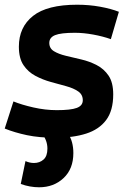

<svg xmlns="http://www.w3.org/2000/svg" viewBox="-37 -574 524 814"><path d="M-17 -29 20 -144Q54 -130 104.5 -118.5Q155 -107 204 -107Q263 -107 288.5 -116.5Q314 -126 314 -149Q314 -173 294.5 -186.5Q275 -200 244 -208.5Q213 -217 178.5 -226.5Q144 -236 113 -252.5Q82 -269 62.5 -298Q43 -327 43 -376Q43 -459 103 -506.5Q163 -554 290 -554Q341 -554 387.5 -545.5Q434 -537 467 -524L433 -408Q399 -420 358 -427.5Q317 -435 280 -435Q221 -435 196.5 -425Q172 -415 172 -392Q172 -369 191.5 -357Q211 -345 242 -337.5Q273 -330 307.5 -322Q342 -314 373 -298Q404 -282 423.5 -253Q443 -224 443 -174Q443 -105 413 -65Q383 -25 328 -7.5Q273 10 198 10Q129 10 77 -1Q25 -12 -17 -29ZM51 206 71 109Q89 117 107 117Q131 117 147.5 102.5Q164 88 164 56Q164 22 142 -6L252 -7Q274 26 274 75Q274 142 232.5 181Q191 220 129 220Q90 220 51 206Z"/></svg>

Font: Georama
Style: Bold Italic
Weight: 700
Italic angle: -9°
Designer: Jean-Baptiste Levee
Foundry: Production Type
Version: Version 1.000